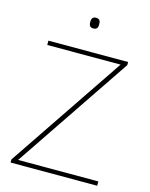

<svg xmlns="http://www.w3.org/2000/svg" viewBox="-132 -991 842 1075"><g transform="rotate(15 289.0 -453.5)"><path d="M288 -907C268 -907 263 -892 263 -876C263 -859 268 -845 288 -845C312 -845 315 -859 315 -876C315 -892 312 -907 288 -907ZM538 0V-25H73L526 -696V-714H64V-689H489L36 -18V0Z"/></g></svg>

Font: Noto Sans Meetei Mayek Thin
Style: Regular
Weight: 100
Designer: Monotype Design Team and Neelakash Kshetrimayum
Foundry: Monotype Imaging Inc.
Version: Version 2.002